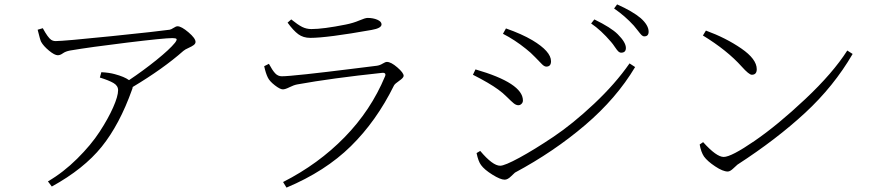

<svg xmlns="http://www.w3.org/2000/svg" viewBox="-20 -813 4015 874"><path d="M151.4 -677.7 174.8 -684.6Q198.2 -641.6 212.9 -631.8Q221.7 -626 233.4 -626Q269.5 -626 487.8 -648.4Q706.1 -670.9 752 -677.7Q758.8 -678.7 770 -686Q781.2 -693.4 788.1 -693.4Q805.7 -693.4 837.9 -666Q870.1 -638.7 870.1 -622.1Q870.1 -614.3 861.8 -607.9Q853.5 -601.6 837.9 -594.7Q822.3 -587.9 814.5 -581.1Q722.7 -500 584 -417Q584 -412.1 581.1 -405.3Q524.4 -246.1 442.9 -145Q361.3 -43.9 215.8 36.1L198.2 12.7Q268.6 -28.3 331.5 -90.8Q394.5 -153.3 433.6 -213.4Q472.7 -273.4 495.1 -324.2Q517.6 -375 517.6 -402.3Q517.6 -422.9 496.6 -435.1Q475.6 -447.3 434.6 -460L441.4 -484.4Q477.5 -482.4 502 -475.6Q545.9 -463.9 567.4 -448.2Q631.8 -491.2 692.4 -540Q752.9 -588.9 776.4 -618.2Q786.1 -630.9 783.7 -635.3Q781.2 -639.6 764.6 -639.6Q727.5 -639.6 559.1 -619.1Q390.6 -598.6 298.8 -583Q278.3 -579.1 266.1 -570.3Q253.9 -561.5 243.2 -561.5Q228.5 -561.5 203.1 -582.5Q177.7 -603.5 167 -623Q163.1 -629.9 151.4 -677.7Z M1199.2 -460Q1189.5 -479.5 1182.6 -511.7L1204.1 -522.5Q1219.7 -493.2 1232.4 -479.5Q1245.1 -465.8 1262.7 -465.8Q1288.1 -465.8 1374 -475.1Q1460 -484.4 1576.7 -499Q1693.4 -513.7 1695.3 -513.7Q1709 -515.6 1721.7 -523.4Q1734.4 -531.2 1741.2 -531.2Q1759.8 -531.2 1788.6 -506.3Q1817.4 -481.4 1817.4 -467.8Q1817.4 -459 1797.4 -445.3Q1777.3 -431.6 1773.4 -423.8Q1693.4 -261.7 1577.1 -147.5Q1460.9 -33.2 1284.2 41L1268.6 15.6Q1429.7 -66.4 1548.8 -188.5Q1668 -310.5 1732.4 -464.8Q1736.3 -473.6 1732.9 -478Q1729.5 -482.4 1719.7 -481.4Q1489.3 -457 1333 -428.7Q1317.4 -425.8 1297.9 -416Q1278.3 -406.2 1267.6 -406.2Q1254.9 -406.2 1231 -424.8Q1207 -443.4 1199.2 -460ZM1716.8 -702.1Q1716.8 -684.6 1671.9 -676.8Q1468.8 -640.6 1392.6 -640.6Q1360.4 -640.6 1337.9 -657.2Q1315.4 -673.8 1289.1 -710L1305.7 -724.6Q1335.9 -700.2 1355.5 -690.4Q1375 -680.7 1397.5 -680.7Q1451.2 -680.7 1553.7 -701.2Q1587.9 -708 1615.2 -719.7Q1642.6 -731.4 1653.3 -731.4Q1678.7 -731.4 1697.8 -723.1Q1716.8 -714.8 1716.8 -702.1Z M2807.6 -573.2Q2800.8 -573.2 2794.9 -578.6Q2789.1 -584 2779.3 -598.6Q2769.5 -613.3 2761.7 -622.1Q2715.8 -675.8 2670.9 -706.1L2685.5 -724.6Q2761.7 -687.5 2792 -657.2Q2829.1 -620.1 2829.1 -594.7Q2829.1 -573.2 2807.6 -573.2ZM2913.1 -647.5Q2906.2 -647.5 2900.4 -653.3Q2894.5 -659.2 2883.8 -673.3Q2873 -687.5 2865.2 -696.3Q2825.2 -740.2 2775.4 -774.4L2789.1 -793Q2859.4 -761.7 2896.5 -730.5Q2932.6 -698.2 2932.6 -668.9Q2932.6 -647.5 2913.1 -647.5ZM2374 -590.8Q2323.2 -631.8 2269.5 -659.2L2283.2 -683.6Q2355.5 -658.2 2403.3 -629.9Q2488.3 -579.1 2488.3 -534.2Q2488.3 -509.8 2466.8 -509.8Q2458 -509.8 2447.3 -520.5Q2436.5 -531.2 2416 -552.7Q2395.5 -574.2 2374 -590.8ZM2256.8 -58.6Q2277.3 -58.6 2344.7 -95.2Q2412.1 -131.8 2499.5 -190.4Q2586.9 -249 2684.1 -340.3Q2781.2 -431.6 2845.7 -524.4L2871.1 -507.8Q2786.1 -365.2 2643.6 -243.7Q2501 -122.1 2324.2 -27.3Q2322.3 -26.4 2306.6 -10.7Q2291 4.9 2277.3 4.9Q2257.8 4.9 2221.2 -18.1Q2184.6 -41 2169.9 -61.5Q2157.2 -78.1 2149.4 -116.2L2166 -126Q2222.7 -58.6 2256.8 -58.6ZM2144.5 -497.1Q2360.4 -434.6 2360.4 -355.5Q2360.4 -346.7 2354 -340.3Q2347.7 -334 2339.8 -334Q2329.1 -334 2318.4 -342.8Q2307.6 -351.6 2288.1 -371.1Q2268.6 -390.6 2248 -405.3Q2208 -434.6 2132.8 -472.7Z M3179.7 -651.4 3193.4 -673.8Q3284.2 -640.6 3354.5 -592.3Q3424.8 -543.9 3424.8 -498Q3424.8 -472.7 3402.3 -472.7Q3389.6 -472.7 3356.4 -509.8Q3290 -584 3179.7 -651.4ZM3274.4 -98.6Q3308.6 -98.6 3414.6 -171.4Q3520.5 -244.1 3646 -362.3Q3771.5 -480.5 3836.9 -583L3861.3 -567.4Q3775.4 -419.9 3645 -299.3Q3514.6 -178.7 3336.9 -63.5Q3335 -62.5 3319.3 -47.4Q3303.7 -32.2 3293 -32.2Q3270.5 -32.2 3235.4 -55.7Q3200.2 -79.1 3184.6 -100.6Q3170.9 -121.1 3165 -155.3L3180.7 -166Q3241.2 -98.6 3274.4 -98.6Z"/></svg>

Font: GenYoMin TW TTF ExtraLight
Style: Regular
Weight: 250
Version: Version 1.300